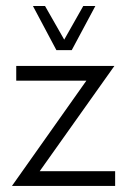

<svg xmlns="http://www.w3.org/2000/svg" viewBox="-20 -615 425 635"><path d="M217.3 -449.2 295.4 -595.2H255.4L192.4 -483.9L128.9 -595.2H88.9L166.5 -449.2ZM111.3 -48.8 358.4 -397H33.7V-348.1H265.6L19.5 0H360.8V-48.8Z"/></svg>

Font: Now Light
Style: Regular
Weight: 300
Designer: Alfredo Marco Pradil
Foundry: Alfredo Marco Pradil
Version: Version 1.200;hotconv 1.0.109;makeotfexe 2.5.65596